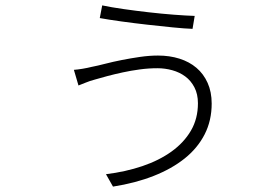

<svg xmlns="http://www.w3.org/2000/svg" viewBox="-20 -645 1040 712"><path d="M714 -262Q714 -296 701 -321Q688 -346 667 -361.5Q646 -377 619 -384.5Q592 -392 564 -392Q531 -392 498 -387.5Q465 -383 435 -376.5Q405 -370 378.5 -363Q352 -356 332 -350Q313 -345 297.5 -338.5Q282 -332 271 -328L254 -386Q268 -387 286 -390Q304 -393 320 -397Q341 -401 370 -408.5Q399 -416 432 -422.5Q465 -429 499.5 -434Q534 -439 566 -439Q609 -439 645.5 -427.5Q682 -416 708.5 -393.5Q735 -371 750 -337.5Q765 -304 765 -261Q765 -198 739 -147Q713 -96 665 -57.5Q617 -19 549.5 7.5Q482 34 399 47L373 1Q446 -8 508 -29Q570 -50 616 -83Q662 -116 688 -160.5Q714 -205 714 -262ZM359 -625Q392 -618 437.5 -611.5Q483 -605 531 -599.5Q579 -594 624.5 -590.5Q670 -587 702 -586L694 -538Q665 -539 620 -543.5Q575 -548 526 -553.5Q477 -559 430 -565.5Q383 -572 350 -578Z"/></svg>

Font: SpoqaHanSansJP-Light
Style: Regular
Weight: 300
Designer: [Source Han Sans]
Ryoko NISHIZUKA  (kana & ideographs); Paul D. Hunt (Latin, Greek & Cyrillic); Wenlong ZHANG  (bopomofo
Foundry: Spoqa (http://bi.spoqa.com)
Version: Version 1.002.20150607